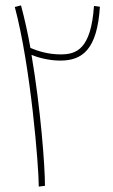

<svg xmlns="http://www.w3.org/2000/svg" viewBox="-20 -693 421 713"><path d="M147 -3C147 -76 131 -290 97 -489C122 -479 162 -468 204 -468C285 -468 341 -508 351 -668L329 -671C318 -509 263 -491 205 -491C160 -491 121 -503 93 -515C83 -571 71 -625 58 -673L35 -667C94 -446 124 -76 124 0Z"/></svg>

Font: Noto Sans Arabic UI XCn Th
Style: Regular
Weight: 100
Width: 2
Designer: Monotype Design Team, Nadine Chahine and Nizar Qandah
Foundry: Monotype Imaging Inc.
Version: Version 2.010